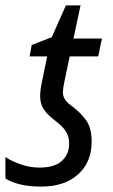

<svg xmlns="http://www.w3.org/2000/svg" viewBox="-34 -678 418 708"><path d="M118 10Q204 10 254 -35Q304 -80 304 -156Q304 -205 284 -234Q264 -263 223 -293Q198 -312 198 -338Q198 -352 203 -375L223 -470H328L342 -536H237L263 -658H209L157 -541L83 -512L75 -470H140L121 -378Q114 -345 114 -324Q114 -295 127 -275.5Q140 -256 162 -239Q197 -213 209 -193.5Q221 -174 221 -148Q221 -110 194.5 -85Q168 -60 111 -60Q76 -60 42 -72Q8 -84 -14 -99V-20Q33 10 118 10Z"/></svg>

Font: Noto Sans UI SemiCondensed
Style: Italic
Weight: 400
Width: 4
Italic angle: -12°
Designer: Monotype Design Team
Foundry: Monotype Imaging Inc.
Version: Version 1.901